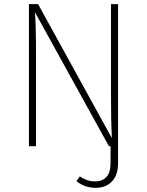

<svg xmlns="http://www.w3.org/2000/svg" viewBox="-20 -702 705 922"><path d="M547 -682V80Q547 139 517.5 169.5Q488 200 439 200Q387 200 347 168L363 145Q381 157 398 163Q415 169 439 169Q471 169 491 148Q511 127 511 79V0H503L148 -643Q153 -576 153 -430V0H119V-682H163L517 -39Q513 -117 513 -237V-682Z"/></svg>

Font: FiraGO UltraLight
Style: Regular
Weight: 200
Designer: bBox Type
Foundry: bBox Type GmbH
Version: Version 1.001